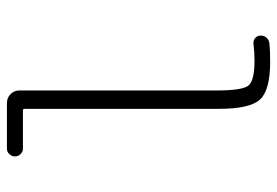

<svg xmlns="http://www.w3.org/2000/svg" viewBox="-140 -630 780 540"><g transform="rotate(-90 250.0 -360.0)"><path d="M101.6 -685.5Q92.8 -685.5 86.4 -692.4Q80.1 -699.2 80.1 -708Q80.1 -716.8 86.4 -723.6Q92.8 -730.5 101.6 -730.5H230.5Q245.1 -730.5 255.4 -720.2Q265.6 -710 265.6 -695.3V-139.6Q265.6 -67.4 279.8 -50.8Q293.9 -34.2 349.6 -34.2Q373 -34.2 397.5 -37.1Q406.2 -38.1 413.1 -32.2Q419.9 -26.4 419.9 -16.6Q419.9 -6.8 413.6 0Q407.2 6.8 397.5 7.8Q380.9 9.8 345.7 9.8Q266.6 9.8 240.2 -18.6Q213.9 -46.9 213.9 -134.8V-680.7Q213.9 -685.5 210 -685.5Z"/></g></svg>

Font: Rounded-L Mgen+ 1m light
Style: Regular
Weight: 200
Designer: [Source Han Sans]
Ryoko NISHIZUKA  (kana & ideographs); Paul D. Hunt (Latin, Greek & Cyrillic); Wenlong ZHANG  (bopomofo
Version: Version 1.059.20150602